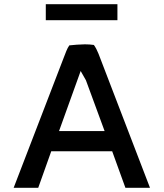

<svg xmlns="http://www.w3.org/2000/svg" viewBox="-20 -904 780 914"><path d="M539 -884H198V-808H539ZM694 -10 449 -648C443 -663 436 -677 427 -690C415 -692 398 -693 384 -693C357 -692 333 -691 310 -688C299 -673 292 -651 284 -631L45 -10H162L224 -184H514L577 -10ZM261 -280 364 -566 389 -522 478 -280Z"/></svg>

Font: Bluebird
Style: Li
Weight: 300
Designer: Jasper
Foundry: Cannot Into Space Fonts
Version: Version 0.98